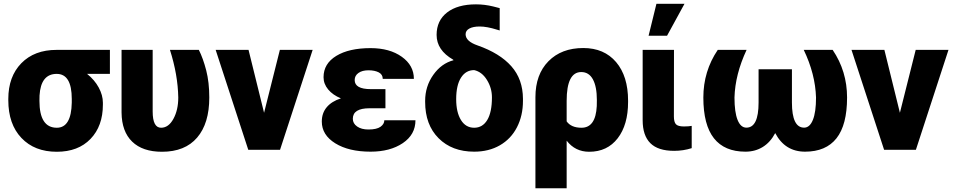

<svg xmlns="http://www.w3.org/2000/svg" viewBox="-20 -792 5037 1015"><path d="M561 -401.4H440.4Q480 -369.6 502 -329.1Q523.9 -288.6 523.9 -249V-238.8Q523.9 -125.5 458.5 -57.6Q393.1 10.3 280.3 10.3Q162.6 10.3 93.3 -62.7Q23.9 -135.7 23.9 -262.2V-269Q23.9 -387.2 92.8 -457.8Q161.6 -528.3 279.3 -528.3Q279.3 -527.8 279.8 -527.8V-528.3H561ZM188.5 -258.8Q188.5 -116.7 280.3 -116.7Q356.9 -116.7 359.4 -249.5V-269Q359.4 -401.4 279.8 -401.4Q195.8 -401.4 189 -287.1Z M787.1 -528.3V-202.6Q787.1 -116.7 831.5 -116.7Q871.1 -116.7 896.7 -163.6Q922.4 -210.4 922.4 -276.4Q920.4 -396.5 878.4 -528.3H1031.2Q1053.7 -483.4 1070.1 -420.2Q1086.4 -356.9 1086.4 -276.4Q1086.4 -139.6 1022.2 -64.7Q958 10.3 836.4 10.3Q733.9 10.3 678.7 -43.2Q623.5 -96.7 622.6 -197.3V-528.3Z M1376 -195.8 1459.5 -528.3H1632.8L1460.4 0H1292.5L1120.1 -528.3H1293.9Z M1845.2 -164.1Q1845.2 -139.2 1867.9 -123.3Q1890.6 -107.4 1927.7 -107.4Q1971.2 -107.4 1991.5 -121.8Q2011.7 -136.2 2011.7 -156.2H2176.3Q2176.3 -80.6 2109.4 -35.4Q2042.5 9.8 1939 9.8Q1823.7 9.8 1752.4 -34.4Q1681.2 -78.6 1681.2 -149.4Q1681.2 -194.3 1707.3 -225.3Q1733.4 -256.3 1782.2 -272Q1739.3 -289.6 1714.8 -319.1Q1690.4 -348.6 1690.4 -383.8Q1690.4 -455.6 1757.8 -496.6Q1825.2 -537.6 1939 -537.6Q2040 -537.6 2104 -491.9Q2168 -446.3 2168 -375H2003.4Q2003.4 -398.4 1982.2 -409.4Q1960.9 -420.4 1928.2 -420.4Q1894.5 -420.4 1874.8 -406.2Q1855 -392.1 1855 -368.7Q1855 -320.8 1940.4 -320.8H2017.6V-219.7H1933.6Q1845.2 -219.7 1845.2 -164.1Z M2288.1 -607.4Q2288.1 -683.1 2343.5 -726.1Q2398.9 -769 2496.1 -769Q2542 -769 2587.4 -757.8L2621.6 -749V-630.9L2606.9 -635.3Q2553.7 -651.9 2516.1 -651.9Q2481 -651.9 2461.2 -641.1Q2441.4 -630.4 2441.4 -610.8Q2441.4 -573.7 2504.9 -551.8Q2622.1 -510.7 2683.1 -441.9Q2744.1 -373 2744.6 -270V-258.8Q2744.6 -180.7 2712.9 -119.1Q2681.2 -57.6 2622.6 -23.9Q2564 9.8 2486.8 9.8Q2369.6 9.8 2298.6 -61.3Q2227.5 -132.3 2227.5 -253.4V-258.8Q2227.5 -335.4 2270.5 -396.2Q2313.5 -457 2377.4 -473.6L2375.5 -476.6Q2288.1 -526.9 2288.1 -607.4ZM2391.6 -267.6Q2391.6 -198.7 2416.7 -157.7Q2441.9 -116.7 2486.8 -116.7Q2531.2 -116.7 2555.9 -157.7Q2580.6 -198.7 2580.6 -277.3Q2580.6 -326.7 2554.2 -369.4Q2527.8 -412.1 2486.8 -421.4Q2442.4 -421.4 2417 -381.3Q2391.6 -341.3 2391.6 -267.6Z M3063.5 -538.1Q3173.8 -538.1 3237.1 -463.6Q3300.3 -389.2 3300.3 -259.8V-252.9Q3300.3 -132.3 3245.4 -61Q3190.4 10.3 3094.7 10.3Q3021 10.3 2975.6 -48.3V203.1H2810.5V-278.3Q2810.5 -398.4 2879.4 -468.3Q2948.2 -538.1 3063.5 -538.1ZM2975.6 -150.4Q2999.5 -116.7 3054.2 -116.7Q3128.9 -116.7 3134.8 -231L3135.3 -263.2Q3135.3 -334 3114.3 -372.6Q3093.3 -411.1 3052.7 -411.1Q2975.6 -411.1 2975.6 -258.8Z M3543 -528.3 3542.5 -176.8Q3542.5 -147 3553.2 -135.3Q3564 -123.5 3595.7 -123.5Q3620.1 -123.5 3636.7 -126.5V-8.8Q3592.3 5.4 3543.9 5.4Q3458.5 5.4 3418 -35.2Q3377.4 -75.7 3377.4 -156.2V-528.3ZM3450.2 -772H3598.6L3506.3 -603H3408.7Z M3926.8 -528.3Q3866.2 -398.4 3862.8 -276.4Q3862.8 -198.7 3879.2 -158Q3895.5 -117.2 3925.8 -117.2Q3990.2 -117.2 3990.2 -250V-425.8H4166.5V-250Q4166.5 -117.2 4231 -117.2Q4260.7 -117.2 4277.3 -158.2Q4293.9 -199.2 4293.9 -276.4Q4290 -400.9 4229 -528.3H4381.8Q4458 -415.5 4458 -276.4Q4458 -131.8 4402.1 -61Q4346.2 9.8 4235.8 9.8Q4129.9 9.8 4078.1 -88.4Q4052.7 -40 4012.5 -15.1Q3972.2 9.8 3920.9 9.8Q3810.1 9.8 3754.2 -61Q3698.2 -131.8 3698.2 -276.4Q3698.2 -415.5 3774.4 -528.3Z M4737.3 -195.8 4820.8 -528.3H4994.1L4821.8 0H4653.8L4481.4 -528.3H4655.3Z"/></svg>

Font: Roboto
Style: Regular
Weight: 900
Designer: Google
Version: Version 2.001171; 2014